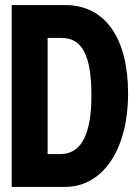

<svg xmlns="http://www.w3.org/2000/svg" viewBox="-20 -734 540 754"><path d="M26 0H236C378 0 483 -138 483 -368C483 -585 392 -714 237 -714H26ZM218 -129H167V-585H222C303 -585 339 -516 339 -358C339 -215 303 -129 218 -129Z"/></svg>

Font: Noto Sans Mono ExtraCondensed ExtraBold
Style: Regular
Weight: 800
Width: 2
Designer: Monotype Design Team
Foundry: Monotype Imaging Inc.
Version: Version 2.014